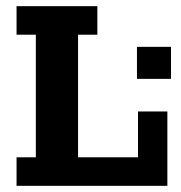

<svg xmlns="http://www.w3.org/2000/svg" viewBox="-20 -603 587 623"><path d="M33.7 0V-92.6H96.3V-490.4H33.7V-583H295.9V-490.4H233.3V-92.6H427.8V-241.3H523.1V0ZM424.4 -347.1V-451H534.9V-347.1Z"/></svg>

Font: Rokkitt SemiBold
Style: Regular
Weight: 600
Designer: Vernon Adams
Foundry: Vernon Adams
Version: Version 3.103